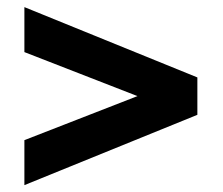

<svg xmlns="http://www.w3.org/2000/svg" viewBox="-20 -654 640 551"><path d="M50 -122.7V-251.8L374.5 -378.2L50 -504.5V-633.6L546.4 -431.8V-324.5Z"/></svg>

Font: Spartan ExtBd
Style: Regular
Weight: 800
Designer: Matt Bailey, Mirko Velimirovic
Foundry: Matt Bailey
Version: Version 1.005